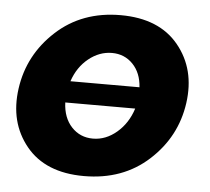

<svg xmlns="http://www.w3.org/2000/svg" viewBox="-44 -582 701 640"><g transform="rotate(5 306.0 -262.5)"><path d="M259 10Q130 10 65.5 -69Q1 -148 17 -262Q33 -376 119.5 -455.5Q206 -535 335 -535Q464 -535 529 -455.5Q594 -376 578 -262Q562 -148 475.5 -69Q389 10 259 10ZM187 -301H418Q415 -349 387 -378Q359 -407 317 -407Q275 -407 239 -378Q203 -349 187 -301ZM410 -229H176Q178 -178 206.5 -147.5Q235 -117 278 -117Q321 -117 357.5 -148Q394 -179 410 -229Z"/></g></svg>

Font: Raleway-v4020 ExtraBold
Style: Italic
Weight: 800
Italic angle: -12°
Designer: Matt McInerney, Pablo Impallari, Rodrigo Fuenzalida
Foundry: Matt McInerney, Pablo Impallari, Rodrigo Fuenzalida
Version: Version 4.020;PS 004.020;hotconv 1.0.88;makeotf.lib2.5.64775